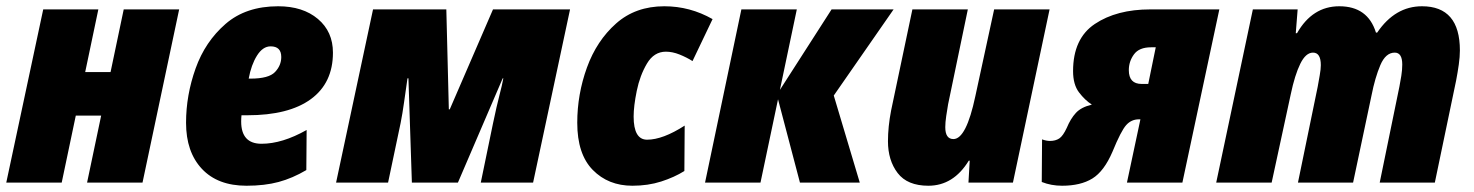

<svg xmlns="http://www.w3.org/2000/svg" viewBox="-23 -583 4707 613"><path d="M174 0 219 -214H300L255 0H432L549 -553H372L330 -353H249L291 -553H115L-3 0Z M955 -40 956 -168Q878 -124 812 -124Q747 -124 747 -195Q747 -205 748 -215H767Q899 -215 969.5 -266.5Q1040 -318 1040 -415Q1040 -482 992 -522.5Q944 -563 865 -563Q762 -563 697 -506.5Q632 -450 601.5 -364.5Q571 -279 571 -191Q571 -98 621.5 -44Q672 10 764 10Q822 10 866.5 -2Q911 -14 955 -40ZM841 -435Q875 -435 875 -401Q875 -374 855 -353Q835 -332 777 -332H771Q779 -376 797.5 -405.5Q816 -435 841 -435Z M1216 0 1256 -190Q1262 -220 1267 -256Q1272 -292 1278 -333H1281L1292 0H1439L1582 -333H1584Q1580 -311 1571.5 -278.5Q1563 -246 1551 -189L1512 0H1679L1797 -553H1551L1413 -234H1410L1402 -553H1168L1050 0Z M2162 -37 2163 -182Q2093 -137 2043 -137Q2000 -137 2000 -211Q2000 -244 2010 -293Q2020 -342 2042.5 -380Q2065 -418 2103 -418Q2124 -418 2146.5 -409Q2169 -400 2188 -388L2252 -522Q2180 -563 2098 -563Q2006 -563 1944 -508Q1882 -453 1851 -367.5Q1820 -282 1820 -191Q1820 -91 1869.5 -40.5Q1919 10 1996 10Q2046 10 2088 -3.5Q2130 -17 2162 -37Z M2405 0 2461 -266 2531 0H2722L2639 -278L2830 -553H2632L2467 -296L2521 -553H2344L2228 0Z M3070 -70H3073L3069 0H3211L3328 -553H3151L3091 -276Q3062 -139 3021 -139Q2995 -139 2995 -177Q2995 -192 2998 -212.5Q3001 -233 3004 -250L3067 -553H2890L2822 -230Q2812 -178 2812 -132Q2812 -71 2843 -30.5Q2874 10 2941 10Q3021 10 3070 -70Z M3581 -359Q3581 -387 3597.5 -409.5Q3614 -432 3652 -432H3667L3643 -315H3622Q3581 -315 3581 -359ZM3529 -99Q3556 -165 3572.5 -183.5Q3589 -202 3613 -202H3618L3575 0H3752L3870 -553H3650Q3542 -553 3472.5 -506.5Q3403 -460 3403 -356Q3403 -313 3422 -288Q3441 -263 3463 -249Q3429 -241 3412 -222.5Q3395 -204 3383 -175Q3371 -149 3359 -141Q3347 -133 3329 -133Q3318 -133 3304 -138L3303 -2Q3333 10 3368 10Q3427 10 3464.5 -13Q3502 -36 3529 -99Z M4037 0 4098 -282Q4111 -344 4128.5 -379.5Q4146 -415 4169 -415Q4194 -415 4194 -375Q4194 -362 4190.5 -342.5Q4187 -323 4184 -306L4121 0H4297L4356 -279Q4367 -335 4384 -375Q4401 -415 4430 -415Q4454 -415 4454 -377Q4454 -360 4451 -341Q4448 -322 4445 -307L4382 0H4558L4626 -326Q4631 -352 4634.5 -377Q4638 -402 4638 -422Q4638 -563 4517 -563Q4431 -563 4374 -479H4370Q4344 -563 4253 -563Q4167 -563 4118 -477H4114L4120 -553H3977L3860 0Z"/></svg>

Font: Noto Sans Display SemiCondensed Black
Style: Italic
Weight: 900
Width: 4
Designer: Monotype Design team
Foundry: Monotype Imaging Inc.
Version: 1.000